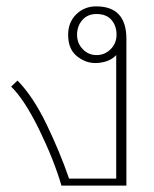

<svg xmlns="http://www.w3.org/2000/svg" viewBox="-20 -583 483 603"><path d="M15 -311 35 -330Q84 -280 126 -193Q168 -106 197 -22H345V-410Q333 -397 315.5 -391Q298 -385 279 -385Q248 -385 221 -407Q194 -429 194 -474Q194 -513 219.5 -538Q245 -563 282 -563Q377 -563 377 -461V0H173Q149 -82 103 -176Q57 -270 15 -311ZM346 -474Q346 -502 330 -520.5Q314 -539 283 -539Q255 -539 238.5 -520Q222 -501 222 -474Q222 -447 240 -428.5Q258 -410 283 -410Q309 -410 327.5 -428.5Q346 -447 346 -474Z"/></svg>

Font: Taviraj Thin
Style: Regular
Weight: 250
Designer: Katatrad Team
Foundry: CadsonDemak
Version: Version 1.001